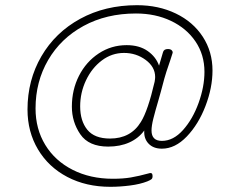

<svg xmlns="http://www.w3.org/2000/svg" viewBox="-20 -620 915 740"><path d="M799 -348Q799 -282 772 -211.5Q745 -141 700 -94Q655 -47 604 -47Q571 -47 552.5 -66.5Q534 -86 536 -117Q514 -87 478.5 -71Q443 -55 397 -55Q322 -55 289.5 -102.5Q257 -150 257 -209Q257 -274 284.5 -328Q312 -382 360.5 -414Q409 -446 468 -446Q517 -446 549 -423.5Q581 -401 593 -367L608 -418Q611 -431 627 -431Q638 -431 642.5 -425.5Q647 -420 645 -415Q638 -394 637 -390Q617 -332 613.5 -317.5Q610 -303 600 -267L591 -235Q578 -191 571 -163Q564 -135 564 -117Q564 -77 604 -77Q648 -77 685.5 -119Q723 -161 745.5 -223.5Q768 -286 768 -343Q768 -409 733.5 -460Q699 -511 639 -539.5Q579 -568 504 -568Q390 -568 302 -520Q214 -472 165.5 -388.5Q117 -305 117 -202Q117 -123 154.5 -61.5Q192 0 260 34.5Q328 69 415 69Q454 69 484 64Q514 59 558 47H561Q568 47 568 59Q568 67 564 70.5Q560 74 548 79Q520 90 481 95Q442 100 405 100Q312 100 239.5 62Q167 24 126.5 -44Q86 -112 86 -198Q86 -311 139.5 -403Q193 -495 289 -547.5Q385 -600 508 -600Q591 -600 657.5 -568Q724 -536 761.5 -478.5Q799 -421 799 -348ZM576 -305Q578 -317 578 -323Q578 -362 541.5 -389Q505 -416 458 -416Q411 -416 372.5 -387Q334 -358 311.5 -310.5Q289 -263 289 -210Q289 -154 316.5 -120Q344 -86 404 -86Q484 -86 523 -150Q550 -193 576 -305Z"/></svg>

Font: Mali ExtraLight
Style: Italic
Weight: 275
Italic angle: -10°
Version: Version 1.000; ttfautohint (v1.6)